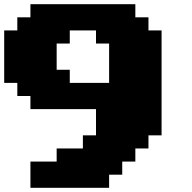

<svg xmlns="http://www.w3.org/2000/svg" viewBox="-20 -895 915 915"><path d="M125 0H500V-62.5H562.5V-125H625V-187.5H687.5V-250H750V-750H687.5V-812.5H625V-875H125V-812.5H62.5V-750H0V-500H62.5V-437.5H125V-375H437.5V-250H375V-187.5H250V-125H125ZM500 -500H312.5V-562.5H250V-687.5H312.5V-750H437.5V-687.5H500Z"/></svg>

Font: Faithful 32x
Style: Bold
Weight: 400
Foundry: Faithful Resource Pack
Version: Version 1.0; January 27, 2023